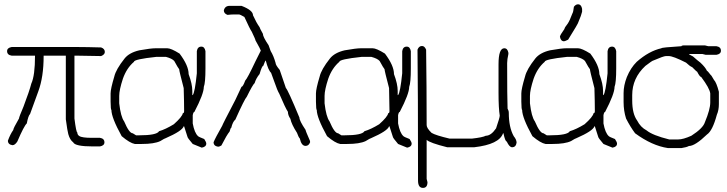

<svg xmlns="http://www.w3.org/2000/svg" viewBox="-20 -708 3458 913"><path d="M35.2 -484.4H351.6Q391.6 -484.4 460.9 -482.4Q478.5 -476.1 478.5 -460.9Q478.5 -448.7 460.9 -441.4Q381.3 -443.4 341.8 -443.4H334V-144.5Q342.3 -78.1 347.7 -78.1Q347.7 -58.1 378.9 -54.7Q394 -52.7 412.1 -52.7H455.1Q476.6 -49.3 476.6 -31.2Q476.6 -15.6 455.1 -11.7H421.9Q336.9 -11.7 328.1 -31.2Q312.5 -42.5 304.7 -70.3Q300.8 -83.5 293 -140.6V-443.4H187.5V-441.4Q187.5 -341.8 162.1 -273.4L123 -166Q114.3 -157.7 107.4 -121.1Q94.2 -109.4 62.5 -35.2Q51.3 -17.6 39.1 -17.6Q17.6 -21 17.6 -39.1Q28.8 -69.8 43 -89.8Q43 -97.7 70.3 -144.5Q70.3 -150.9 91.8 -201.2Q119.6 -274.4 128.9 -310.5Q146.5 -348.6 146.5 -443.4H35.2Q13.7 -446.8 13.7 -464.8Q13.7 -480.5 35.2 -484.4Z M937.5 -486.3Q953.1 -486.3 957 -464.8V-382.8Q957 -314.5 949.2 -294.9Q949.2 -261.7 904.3 -175.8Q899.4 -175.8 896.5 -160.2V-121.1Q904.8 -75.7 921.9 -60.5Q925.8 -56.6 951.2 -46.9Q960.9 -32.2 960.9 -25.4Q960.9 -9.8 939.5 -5.9L896.5 -23.4Q871.1 -52.7 871.1 -58.6L855.5 -107.4H853.5Q846.7 -85.4 767.6 -50.8Q764.2 -50.8 742.2 -37.1Q713.4 -23.4 654.3 -23.4H621.1Q597.2 -27.8 558.6 -60.5Q509.8 -148.9 509.8 -185.5Q506.3 -185.5 505.9 -224.6V-263.7Q505.9 -285.2 523.4 -343.8Q531.2 -377.9 572.3 -429.7Q594.2 -457.5 642.6 -468.8Q697.3 -478.5 720.7 -478.5H775.4Q793.5 -478.5 834 -453.1Q877 -396 877 -355.5Q894.5 -308.6 894.5 -275.4V-255.9H896.5Q906.7 -268.1 916 -359.4V-464.8Q919.4 -486.3 937.5 -486.3ZM546.9 -252V-216.8Q554.2 -152.8 570.3 -130.9Q594.2 -74.2 611.3 -74.2L627 -64.5H640.6Q725.6 -64.5 736.3 -84Q767.6 -93.3 806.6 -117.2Q846.2 -152.3 849.6 -169.9Q855.5 -169.9 855.5 -179.7V-183.6Q855.5 -221.7 853.5 -289.1Q832 -371.1 832 -378.9Q827.6 -383.3 808.6 -418Q798.3 -429.7 769.5 -437.5H722.7Q617.2 -426.3 617.2 -414.1Q582.5 -384.8 564.5 -334Q546.9 -280.3 546.9 -252Z M1071.8 -680.2H1128.4Q1183.1 -659.2 1183.1 -635.3Q1198.7 -600.6 1214.4 -578.6Q1214.4 -575.2 1230 -547.4Q1230 -533.2 1257.3 -492.7Q1267.1 -466.8 1267.1 -465.3Q1281.2 -442.4 1290.5 -408.7Q1290.5 -398.9 1310.1 -375.5L1339.4 -289.6Q1349.1 -280.8 1403.8 -148.9Q1403.8 -133.8 1433.1 -90.3Q1433.1 -85.4 1452.6 -41.5Q1454.6 -38.1 1454.6 -31.7Q1448.2 -14.2 1433.1 -14.2Q1413.1 -14.2 1405.8 -49.3Q1399.4 -55.7 1392.1 -76.7Q1366.2 -116.7 1360.8 -143.1Q1349.1 -160.2 1349.1 -176.3Q1337.4 -193.4 1308.1 -262.2Q1298.8 -277.3 1284.7 -318.8L1269 -361.8Q1255.4 -374 1243.7 -420.4Q1241.2 -420.4 1231.9 -395Q1225.6 -395 1214.4 -356Q1197.8 -335.9 1190.9 -313Q1181.6 -305.2 1153.8 -248.5Q1142.6 -236.3 1099.1 -139.2Q1086.9 -129.9 1079.6 -100.1Q1076.2 -100.1 1071.8 -82.5Q1058.1 -65.9 1032.7 -16.1Q1022.9 -10.3 1017.1 -10.3Q995.6 -13.7 995.6 -31.7Q1003.4 -51.3 1036.6 -109.9Q1036.6 -113.3 1099.1 -232.9L1128.4 -295.4Q1135.3 -295.4 1146 -324.7Q1156.2 -334.5 1194.8 -416.5L1220.2 -467.3Q1220.2 -470.7 1194.8 -516.1Q1194.8 -520.5 1177.2 -557.1Q1168.5 -569.3 1142.1 -627.4Q1121.6 -639.2 1116.7 -639.2H1089.4Q1078.6 -639.2 1062 -637.2Q1044.4 -643.6 1044.4 -658.7Q1049.8 -680.2 1071.8 -680.2Z M1914.1 -486.3Q1929.7 -486.3 1933.6 -464.8V-382.8Q1933.6 -314.5 1925.8 -294.9Q1925.8 -261.7 1880.9 -175.8Q1876 -175.8 1873 -160.2V-121.1Q1881.3 -75.7 1898.4 -60.5Q1902.3 -56.6 1927.7 -46.9Q1937.5 -32.2 1937.5 -25.4Q1937.5 -9.8 1916 -5.9L1873 -23.4Q1847.7 -52.7 1847.7 -58.6L1832 -107.4H1830.1Q1823.2 -85.4 1744.1 -50.8Q1740.7 -50.8 1718.8 -37.1Q1689.9 -23.4 1630.9 -23.4H1597.7Q1573.7 -27.8 1535.2 -60.5Q1486.3 -148.9 1486.3 -185.5Q1482.9 -185.5 1482.4 -224.6V-263.7Q1482.4 -285.2 1500 -343.8Q1507.8 -377.9 1548.8 -429.7Q1570.8 -457.5 1619.1 -468.8Q1673.8 -478.5 1697.3 -478.5H1752Q1770 -478.5 1810.5 -453.1Q1853.5 -396 1853.5 -355.5Q1871.1 -308.6 1871.1 -275.4V-255.9H1873Q1883.3 -268.1 1892.6 -359.4V-464.8Q1896 -486.3 1914.1 -486.3ZM1523.4 -252V-216.8Q1530.8 -152.8 1546.9 -130.9Q1570.8 -74.2 1587.9 -74.2L1603.5 -64.5H1617.2Q1702.1 -64.5 1712.9 -84Q1744.1 -93.3 1783.2 -117.2Q1822.8 -152.3 1826.2 -169.9Q1832 -169.9 1832 -179.7V-183.6Q1832 -221.7 1830.1 -289.1Q1808.6 -371.1 1808.6 -378.9Q1804.2 -383.3 1785.2 -418Q1774.9 -429.7 1746.1 -437.5H1699.2Q1593.8 -426.3 1593.8 -414.1Q1559.1 -384.8 1541 -334Q1523.4 -280.3 1523.4 -252Z M1991.2 185.5Q1967.8 185.5 1967.8 150.4Q1967.8 -296.9 1965.3 -471.7Q1971.7 -489.3 1986.8 -489.3Q1999 -489.3 2006.3 -471.7Q2008.8 -296.9 2008.8 -113.3Q2008.8 -98.6 2032.2 -76.2Q2051.3 -64.5 2118.2 -48.8H2223.6Q2275.9 -54.7 2290 -62.5Q2314.9 -62.5 2338.9 -97.7Q2356.4 -148.9 2356.4 -158.2Q2350.6 -192.9 2350.6 -265.6V-402.3Q2350.6 -478.5 2377.9 -478.5Q2393.6 -478.5 2397.5 -457V-451.2Q2391.6 -424.8 2391.6 -408.2Q2391.6 -242.2 2393.6 -191.4Q2399.4 -181.6 2399.4 -171.9Q2399.4 -102.5 2422.9 -60.5Q2436.5 -43.9 2436.5 -29.3Q2433.1 -7.8 2415 -7.8Q2402.3 -7.8 2389.6 -35.2Q2382.3 -35.2 2374 -74.2H2372.1Q2354 -21.5 2235.4 -7.8H2106.4Q2022.5 -28.8 2008.8 -43V142.6Q2012.7 156.2 2012.7 158.2Q2012.7 185.5 1991.2 185.5Z M2890.6 -486.3Q2906.2 -486.3 2910.2 -464.8V-382.8Q2910.2 -314.5 2902.3 -294.9Q2902.3 -261.7 2857.4 -175.8Q2852.5 -175.8 2849.6 -160.2V-121.1Q2857.9 -75.7 2875 -60.5Q2878.9 -56.6 2904.3 -46.9Q2914.1 -32.2 2914.1 -25.4Q2914.1 -9.8 2892.6 -5.9L2849.6 -23.4Q2824.2 -52.7 2824.2 -58.6L2808.6 -107.4H2806.6Q2799.8 -85.4 2720.7 -50.8Q2717.3 -50.8 2695.3 -37.1Q2666.5 -23.4 2607.4 -23.4H2574.2Q2550.3 -27.8 2511.7 -60.5Q2462.9 -148.9 2462.9 -185.5Q2459.5 -185.5 2459 -224.6V-263.7Q2459 -285.2 2476.6 -343.8Q2484.4 -377.9 2525.4 -429.7Q2547.4 -457.5 2595.7 -468.8Q2650.4 -478.5 2673.8 -478.5H2728.5Q2746.6 -478.5 2787.1 -453.1Q2830.1 -396 2830.1 -355.5Q2847.7 -308.6 2847.7 -275.4V-255.9H2849.6Q2859.9 -268.1 2869.1 -359.4V-464.8Q2872.6 -486.3 2890.6 -486.3ZM2500 -252V-216.8Q2507.3 -152.8 2523.4 -130.9Q2547.4 -74.2 2564.5 -74.2L2580.1 -64.5H2593.8Q2678.7 -64.5 2689.5 -84Q2720.7 -93.3 2759.8 -117.2Q2799.3 -152.3 2802.7 -169.9Q2808.6 -169.9 2808.6 -179.7V-183.6Q2808.6 -221.7 2806.6 -289.1Q2785.2 -371.1 2785.2 -378.9Q2780.8 -383.3 2761.7 -418Q2751.5 -429.7 2722.7 -437.5H2675.8Q2570.3 -426.3 2570.3 -414.1Q2535.6 -384.8 2517.6 -334Q2500 -280.3 2500 -252ZM2728.5 -687.5Q2744.1 -687.5 2748 -666V-652.3Q2744.6 -636.2 2730.5 -603.5Q2730.5 -597.7 2681.6 -519.5Q2666.5 -511.7 2662.1 -511.7Q2646.5 -511.7 2642.6 -533.2Q2642.6 -540.5 2664.1 -570.3Q2664.1 -576.2 2679.7 -595.7Q2689.5 -610.4 2701.2 -642.6Q2706.5 -650.9 2709 -675.8Q2717.8 -687.5 2728.5 -687.5Z M3230.5 -492.2H3332Q3346.2 -488.3 3347.7 -488.3H3386.7Q3408.2 -484.9 3408.2 -466.8Q3408.2 -451.2 3386.7 -447.3H3335.9Q3334.5 -447.3 3320.3 -451.2H3255.9Q3255.9 -449.2 3275.4 -439.5Q3297.9 -419.4 3310.5 -410.2Q3334.5 -387.7 3341.8 -371.1Q3344.7 -371.1 3359.4 -351.6Q3361.8 -351.6 3375 -328.1Q3386.7 -316.4 3398.4 -271.5V-212.9Q3398.4 -184.1 3388.7 -162.1Q3368.2 -85.9 3341.8 -68.4Q3285.2 -13.7 3255.9 -13.7Q3245.6 -7.8 3220.7 -3.9H3156.2Q3080.6 -15.1 3000 -74.2Q2977.1 -105 2957 -144.5Q2945.3 -181.2 2945.3 -222.7V-265.6Q2945.3 -301.8 2960.9 -341.8Q2979 -385.7 3007.8 -414.1Q3065.9 -465.3 3125 -478.5Q3125 -482.4 3220.7 -488.3Q3220.7 -491.7 3230.5 -492.2ZM2986.3 -255.9V-230.5Q2986.3 -167 3009.8 -134.8Q3025.9 -103 3054.7 -87.9Q3083 -64.5 3162.1 -44.9H3205.1Q3228.5 -44.9 3267.6 -62.5Q3323.2 -98.1 3332 -127Q3357.4 -188 3357.4 -220.7V-263.7Q3354.5 -288.1 3314.5 -341.8Q3308.1 -341.8 3294.9 -367.2Q3292.5 -367.2 3271.5 -388.7Q3260.7 -392.6 3242.2 -410.2Q3180.7 -441.4 3160.2 -441.4H3146.5Q3135.7 -441.4 3085.9 -419.9Q3082 -419.9 3048.8 -394.5Q2986.3 -336.4 2986.3 -255.9Z"/></svg>

Font: CEF Fonts CJK
Style: Regular
Weight: 400
Designer: PartyBoss (派对大魔王)
Version: Release 2.25